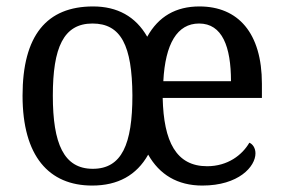

<svg xmlns="http://www.w3.org/2000/svg" viewBox="-20 -566 879 596"><path d="M266 10C346 10 404 -22 440 -86C475 -24 531 10 608 10C721 10 773 -49 773 -90C773 -107 764 -119 754 -123C732 -85 687 -50 623 -50C527 -50 488 -126 485 -262H793V-306C793 -464 719 -546 599 -546C526 -546 472 -515 437 -452C401 -515 344 -546 269 -546C125 -546 50 -456 50 -269C50 -81 132 10 266 10ZM697 -314H487C493 -430 530 -493 598 -493C670 -493 697 -421 697 -314ZM268 -42C178 -42 144 -120 144 -269C144 -418 177 -493 267 -493C356 -493 390 -424 391 -270C391 -118 358 -42 268 -42Z"/></svg>

Font: Noto Serif Ethiopic SemiCondensed
Style: Regular
Weight: 400
Width: 4
Designer: Monotype Design Team
Foundry: Monotype Imaging Inc.
Version: Version 2.102